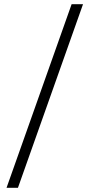

<svg xmlns="http://www.w3.org/2000/svg" viewBox="-20 -774 424 909"><path d="M11 115 319 -754H373L65 115Z"/></svg>

Font: Post Grotesk Light
Style: Light
Weight: 300
Version: Version 1.0